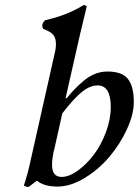

<svg xmlns="http://www.w3.org/2000/svg" viewBox="-20 -718 542 749"><path d="M223.1 -275.9 190.9 -131.8Q190.4 -130.9 189.9 -128.9Q189.5 -127 189 -126Q183.1 -97.2 183.1 -75.2Q183.1 -27.8 220.2 -27.8Q249 -27.8 283 -52Q316.9 -76.2 345.5 -113.8Q374 -151.4 393.1 -201.9Q412.1 -252.4 412.1 -300.8Q412.1 -384.8 360.8 -384.8Q332 -384.8 301.3 -360.8Q270.5 -336.9 223.1 -275.9ZM190.9 -131.8 189 -126Q189.5 -127 189.9 -128.9Q190.4 -130.9 190.9 -131.8ZM292 -583 235.8 -335H240.2Q257.8 -356 271.5 -370.4Q285.2 -384.8 306.2 -402.6Q327.1 -420.4 350.6 -429.7Q374 -439 398.9 -439Q457 -439 479.5 -409.4Q502 -379.9 502 -319.8Q502 -272 475.1 -213.6Q448.2 -155.3 406.7 -106.2Q365.2 -57.1 310.3 -23.7Q255.4 9.8 204.1 9.8Q151.9 9.8 124 -13.2Q98.6 6.3 91.8 11.2Q81.1 11.2 73.2 5.9Q75.2 -1 79.6 -14.9Q84 -28.8 87.6 -42.2Q91.3 -55.7 95.2 -73.2L195.8 -521Q198.2 -533.2 198.2 -545.9Q198.2 -570.8 186.8 -583.3Q175.3 -595.7 148.9 -605Q145 -610.4 145 -618.2Q145 -628.4 155.8 -639.2Q240.7 -657.7 306.2 -698.2Q317.9 -698.2 317.9 -690.9Q306.2 -644.5 292 -583Z"/></svg>

Font: Common Serif News
Style: Italic
Weight: 450
Italic angle: -12°
Designer: Philipp H. Poll, Khaled Hosny
Foundry: Stefan Peev, Context Ltd.
Version: Version 1.026